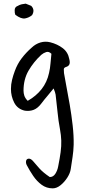

<svg xmlns="http://www.w3.org/2000/svg" viewBox="-20 -666 474 1053"><path d="M269 367Q235 367 208.5 347.5Q182 328 162 298.5Q142 269 127 240Q121 229 123 217Q125 205 138 204Q150 204 162.5 219Q175 234 195.5 257Q216 280 253 305Q272 305 283.5 287Q295 269 299 247Q308 202 312.5 168.5Q317 135 316 105Q315 75 309 43Q300 -4 295.5 -52Q291 -100 285 -147Q284 -154 281.5 -161Q279 -168 274 -181Q255 -157 239 -138.5Q223 -120 208 -100Q188 -73 165.5 -64Q143 -55 116 -59Q76 -68 58 -103Q40 -138 40 -178Q40 -203 46 -227.5Q52 -252 61 -276Q75 -315 99 -346.5Q123 -378 154 -405Q175 -425 201.5 -433Q228 -441 256 -434Q295 -424 324 -402Q353 -380 360 -342Q365 -323 360.5 -313Q356 -303 343 -299Q330 -295 330 -286Q330 -277 331 -265Q335 -239 344 -193Q353 -147 362.5 -91.5Q372 -36 378.5 21.5Q385 79 384 128Q383 162 378 195Q373 228 368 261Q365 283 349.5 307.5Q334 332 312.5 349.5Q291 367 269 367ZM132 -113Q178 -139 208 -177Q238 -215 249 -266Q255 -292 257 -318.5Q259 -345 262 -371Q248 -385 233.5 -380.5Q219 -376 206 -365Q164 -326 136.5 -278.5Q109 -231 109 -169Q109 -155 113.5 -141Q118 -127 132 -113ZM156 -583Q139 -569 117.5 -565Q96 -561 64 -585Q60 -594 60.5 -611Q61 -628 78 -634Q88 -640 99 -642.5Q110 -645 121 -646L151 -634Q173 -612 156 -583Z"/></svg>

Font: Mynerve
Style: Regular
Weight: 400
Designer: Carolina Short
Foundry: Carolina Short
Version: Version 1.000; ttfautohint (v1.8.4.7-5d5b)